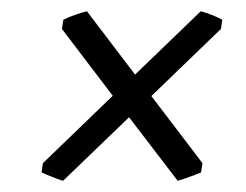

<svg xmlns="http://www.w3.org/2000/svg" viewBox="-20 -447 442 345"><path d="M57.1 -153.8 182.6 -274.9 91.3 -395 93.8 -411.6Q102.5 -416 114.5 -420.2Q126.5 -424.3 136.2 -426.8L222.7 -313L340.8 -426.8Q350.1 -424.3 360.6 -420.2Q371.1 -416 379.4 -411.6L377 -395L252 -274.4L343.8 -153.8L341.3 -137.2Q332 -133.3 319.8 -128.9Q307.6 -124.5 299.3 -122.1L211.9 -236.3L93.3 -122.1Q85.4 -124.5 74.2 -128.9Q63 -133.3 54.7 -137.2Z"/></svg>

Font: Akkhara
Style: Italic
Weight: 400
Italic angle: -7°
Designer: J. Victor Gaultney
Version: Version 1.00 June 13, 2006, initial release